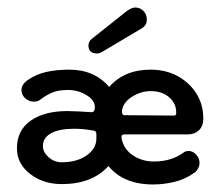

<svg xmlns="http://www.w3.org/2000/svg" viewBox="-20 -480 580 510"><path d="M25 -86Q25 -134 61.5 -159.5Q98 -185 159 -185Q167 -185 189 -184Q211 -183 223 -182Q232 -182 232 -195Q232 -214 209.5 -227.5Q187 -241 161 -241Q135 -241 118.5 -234Q102 -227 88 -216Q81 -210 70 -210Q57 -210 47 -219Q37 -228 37 -241Q37 -255 53 -267Q76 -283 103.5 -289Q131 -295 164 -295Q231 -295 270 -249Q310 -295 380 -295Q421 -295 452.5 -277.5Q484 -260 502 -231Q520 -202 520 -165Q520 -145 508.5 -134Q497 -123 479 -123H310Q301 -123 303 -112Q309 -83 333.5 -67Q358 -51 389 -51Q435 -51 468 -75Q473 -79 481 -79Q492 -79 501 -69.5Q510 -60 510 -47Q510 -34 499 -23Q473 -4 444 3Q415 10 387 10Q308 10 268 -39Q225 9 144 9Q95 9 60 -18Q25 -45 25 -86ZM94 -92Q94 -76 109 -62.5Q124 -49 144 -49Q184 -49 210 -67Q236 -85 236 -112V-124Q236 -132 229 -133Q202 -138 177 -138Q137 -138 115.5 -126Q94 -114 94 -92ZM304 -185Q304 -181 305 -177.5Q306 -174 312 -174L442 -173Q448 -173 448 -179Q449 -204 430 -221Q411 -238 380 -238Q354 -238 330 -222.5Q306 -207 304 -185ZM224 -377 316 -450Q320 -453 326.5 -456.5Q333 -460 340 -460Q352 -460 361 -451Q370 -442 370 -428Q370 -413 357 -405L251 -342Q248 -341 245.5 -339.5Q243 -338 238 -338Q215 -338 215 -359Q215 -370 224 -377Z"/></svg>

Font: Dongle
Style: Regular
Weight: 400
Designer: Yanghee Ryu
Foundry: Yanghee Ryu
Version: Version 2.000